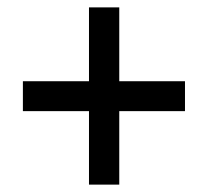

<svg xmlns="http://www.w3.org/2000/svg" viewBox="-20 -613 565 520"><path d="M303 -393H481V-312H303V-113H221V-312H42V-393H221V-593H303Z"/></svg>

Font: Noto Sans Thai SemCond Med
Style: Regular
Weight: 500
Width: 4
Designer: Monotype Design Team
Foundry: Monotype Imaging Inc.
Version: Version 2.002; ttfautohint (v1.8.4.7-5d5b)